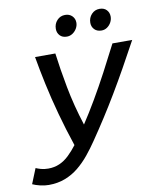

<svg xmlns="http://www.w3.org/2000/svg" viewBox="-108 -967 871 1053"><g transform="rotate(-10 327.0 -440.5)"><path d="M78 11Q55 11 30 5Q5 -1 -12 -9L22 -93Q33 -88 50.5 -83Q68 -78 91 -78Q125 -78 153.5 -90.5Q182 -103 206.5 -126.5Q231 -150 254 -180Q223 -272 198 -363Q173 -454 155 -538.5Q137 -623 125 -693H238Q249 -606 269 -500Q289 -394 325 -282Q362 -338 401 -404.5Q440 -471 479 -544.5Q518 -618 556 -693H666Q625 -617 586.5 -548.5Q548 -480 511 -418Q474 -356 437 -298.5Q400 -241 361 -184Q336 -147 307.5 -112Q279 -77 245 -49Q211 -21 169.5 -5Q128 11 78 11ZM510 -773Q485 -773 470.5 -788Q456 -803 456 -825Q456 -853 474 -872.5Q492 -892 519 -892Q544 -892 558 -877Q572 -862 572 -840Q572 -823 563.5 -807.5Q555 -792 541 -782.5Q527 -773 510 -773ZM317 -773Q292 -773 278 -788Q264 -803 264 -825Q264 -853 282 -872.5Q300 -892 327 -892Q351 -892 366 -877Q381 -862 381 -840Q381 -823 372 -807.5Q363 -792 348.5 -782.5Q334 -773 317 -773Z"/></g></svg>

Font: Ubuntu Sans Medium
Style: Italic
Weight: 500
Italic angle: -13.5°
Designer: Dalton Maag Ltd
Foundry: Dalton Maag Ltd
Version: Version 1.006